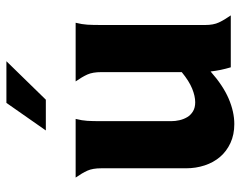

<svg xmlns="http://www.w3.org/2000/svg" viewBox="-96 -644 751 599"><g transform="rotate(-90 279.5 -344.5)"><path d="M354 -404Q354 -431 346.5 -447.5Q339 -464 325 -484H508Q503 -464 502 -447.5Q501 -431 501 -404V-80Q501 -54 509 -37Q517 -20 531 0H369Q364 -17 361 -31.5Q358 -46 356 -63Q312 -24 271 -6.5Q230 11 192 11Q159 11 133 -1Q107 -13 89.5 -33.5Q72 -54 63 -81.5Q54 -109 54 -139V-404Q54 -431 46.5 -447.5Q39 -464 25 -484H208Q203 -464 202 -447.5Q201 -431 201 -404V-186Q201 -173 204 -160Q207 -147 213.5 -136Q220 -125 231.5 -118Q243 -111 260 -111Q279 -111 302.5 -120.5Q326 -130 354 -153ZM258 -700H388L268 -577H172Z"/></g></svg>

Font: LT Museum
Style: Bold
Weight: 700
Designer: Daniel Lyons
Foundry: LyonsType
Version: Version 1.010